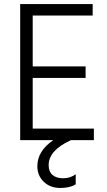

<svg xmlns="http://www.w3.org/2000/svg" viewBox="-20 -694 530 951"><path d="M355 219Q327 237 278 237Q229 237 197 206.5Q165 176 165 129Q165 54 244 0H80V-674H439V-617H142V-365H404V-308H142V-57H445V0H332Q221 50 221 124Q221 156 240 172.5Q259 189 293.5 189Q328 189 355 169Z"/></svg>

Font: Hind Jalandhar Light
Style: Regular
Weight: 300
Designer: Namrata Goyal
Foundry: Indian Type Foundry
Version: Version 0.702;PS 1.0;hotconv 1.0.81;makeotf.lib2.5.63406